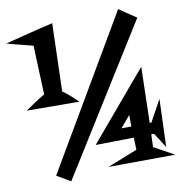

<svg xmlns="http://www.w3.org/2000/svg" viewBox="-115 -980 1138 1212"><g transform="rotate(-10 454.5 -374.0)"><path d="M918.9 84 490.2 86.9 682.6 10.7 679.7 -67.4 434.6 -63.5 803.7 -500 794.9 -141.6H805.7L881.8 -280.3L871.1 26.4L809.6 -69.3H792L789.1 12.7ZM833 -809.6 243.2 135.7 155.3 84 711.9 -864.3 722.7 -883.8ZM380.9 -350.6 43.9 -352.5Q75.2 -374 106.4 -395Q137.7 -416 169.9 -434.6L157.2 -749Q114.3 -758.8 73.2 -770Q32.2 -781.2 -9.8 -792Q67.4 -811.5 144 -831.1Q220.7 -850.6 297.9 -868.2L285.2 -432.6Q310.5 -416 334.5 -394Q358.4 -372.1 380.9 -350.6ZM676.8 -139.6 675.8 -212.9Q660.2 -195.3 645 -176.3Q629.9 -157.2 613.3 -138.7Z"/></g></svg>

Font: Fontdiner Swanky
Style: Regular
Weight: 400
Designer: Font Diner, Inc
Foundry: Font Diner, Inc
Version: Version 1.001